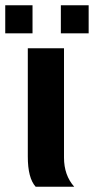

<svg xmlns="http://www.w3.org/2000/svg" viewBox="-39 -712 358 732"><path d="M244 0H97Q67 -33 67 -115V-528H205V-111Q205 -44 244 0ZM299 -585H193V-692H299ZM85 -585H-19V-692H85Z"/></svg>

Font: Libra Sans
Style: Bold
Weight: 700
Foundry: Context Ltd
Version: Version 1.000